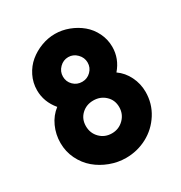

<svg xmlns="http://www.w3.org/2000/svg" viewBox="-165 -809 886 939"><g transform="rotate(-30 278.0 -340.0)"><path d="M277.8 -314Q237.8 -314 210.9 -288.3Q184.1 -262.7 184.1 -223.1Q184.1 -183.1 210.9 -156Q237.8 -128.9 277.8 -128.9Q316.9 -128.9 344.5 -156.2Q372.1 -183.6 372.1 -223.1Q372.1 -262.7 344.7 -288.3Q317.4 -314 277.8 -314ZM277.8 -559.1Q249.5 -559.1 228.8 -538.3Q208 -517.6 208 -488.8Q208 -460 228.3 -439.9Q248.5 -419.9 277.8 -419.9Q306.6 -419.9 326.9 -440.2Q347.2 -460.4 347.2 -488.8Q347.2 -517.1 326.4 -538.1Q305.7 -559.1 277.8 -559.1ZM277.8 9.8Q231.9 9.8 188.2 -6.6Q144.5 -22.9 110.6 -51.5Q76.7 -80.1 55.9 -122.6Q35.2 -165 35.2 -213.9Q35.2 -261.7 54.7 -304.7Q74.2 -347.7 109.9 -375Q64.9 -428.7 64.9 -494.1Q64.9 -536.6 83.5 -574Q102.1 -611.3 132.1 -636.2Q162.1 -661.1 200.2 -675.5Q238.3 -689.9 277.8 -689.9Q317.4 -689.9 355.5 -675.5Q393.6 -661.1 423.6 -636.2Q453.6 -611.3 471.9 -574.2Q490.2 -537.1 490.2 -495.1Q490.2 -428.7 444.8 -376Q480.5 -351.1 500.7 -310.1Q521 -269 521 -223.1Q521 -157.2 486.6 -103Q452.1 -48.8 396.7 -19.5Q341.3 9.8 277.8 9.8Z"/></g></svg>

Font: Glacial Indifference
Style: Bold
Weight: 700
Version: Version 1.001